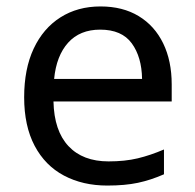

<svg xmlns="http://www.w3.org/2000/svg" viewBox="-20 -566 604 596"><path d="M292 -546Q361 -546 410.5 -516Q460 -486 486.5 -431.5Q513 -377 513 -304V-251H146Q148 -160 192.5 -112.5Q237 -65 317 -65Q368 -65 407.5 -74.5Q447 -84 489 -102V-25Q448 -7 408 1.5Q368 10 313 10Q237 10 178.5 -21Q120 -52 87.5 -113.5Q55 -175 55 -264Q55 -352 84.5 -415Q114 -478 167.5 -512Q221 -546 292 -546ZM291 -474Q228 -474 191.5 -433.5Q155 -393 148 -321H421Q420 -389 389 -431.5Q358 -474 291 -474Z"/></svg>

Font: Noto Naskh Arabic
Style: Regular
Weight: 400
Designer: Monotype Design Team, David Williams, Mohamad Dakak and Nizar Qandah
Foundry: Monotype Imaging Inc.
Version: Version 2.013